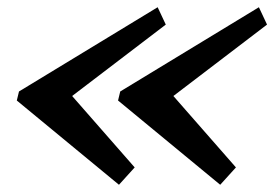

<svg xmlns="http://www.w3.org/2000/svg" viewBox="-20 -653 758 531"><path d="M459.5 -387.5 632.5 -190 589 -142 306.5 -375 312.5 -400 696 -633 718.5 -585ZM179.5 -387.5 352.5 -190 309 -142 26.5 -375 32.5 -400 416 -633 438.5 -585Z"/></svg>

Font: Besley* Condensed Semi
Style: Italic
Weight: 600
Width: 3
Italic angle: -13°
Designer: Owen Earl
Foundry: indestructible type*
Version: Version 3.000; ttfautohint (v1.8.3)